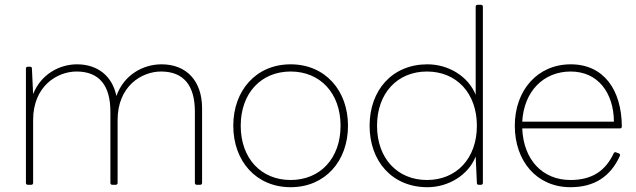

<svg xmlns="http://www.w3.org/2000/svg" viewBox="-20 -770 2650 800"><path d="M110 0C115 0 118 -3 118 -8V-270C118 -411 218 -472 299 -472C394 -472 440 -413 440 -305V-8C440 -3 443 0 448 0H462C467 0 470 -3 470 -8V-270C470 -411 570 -472 651 -472C746 -472 792 -413 792 -305V-8C792 -3 795 0 800 0H814C819 0 822 -3 822 -8V-319C822 -433 757 -502 653 -502C576 -502 496 -458 465 -370C448 -453 387 -502 301 -502C228 -502 151 -461 118 -378L113 -484C113 -490 110 -492 105 -492H96C91 -492 88 -489 88 -484V-8C88 -3 91 0 96 0Z M1191 10C1335 10 1430 -99 1430 -246C1430 -393 1335 -502 1191 -502C1047 -502 952 -393 952 -246C952 -99 1047 10 1191 10ZM1191 -20C1068 -20 983 -110 983 -246C983 -382 1068 -472 1191 -472C1314 -472 1399 -382 1399 -246C1399 -110 1314 -20 1191 -20Z M1761 10C1849 10 1932 -41 1962 -118L1967 -8C1967 -2 1970 0 1975 0H1984C1989 0 1992 -3 1992 -8V-742C1992 -747 1989 -750 1984 -750H1970C1965 -750 1962 -747 1962 -742V-375C1931 -452 1849 -502 1761 -502C1614 -502 1520 -394 1520 -246C1520 -98 1614 10 1761 10ZM1759 -20C1636 -20 1551 -110 1551 -246C1551 -382 1636 -472 1759 -472C1882 -472 1967 -382 1967 -246C1967 -110 1882 -20 1759 -20Z M2357 10C2456 10 2524 -34 2563 -121C2565 -125 2563 -129 2558 -131L2547 -135C2543 -137 2539 -136 2537 -131C2504 -61 2450 -20 2357 -20C2240 -20 2161 -105 2156 -235H2563C2568 -235 2571 -238 2571 -243C2570 -394 2497 -502 2358 -502C2219 -502 2125 -393 2125 -246C2125 -99 2216 10 2357 10ZM2358 -472C2471 -472 2537 -384 2538 -263H2156C2163 -390 2245 -472 2358 -472Z"/></svg>

Font: LINE Seed Sans TH Thin
Style: Regular
Weight: 250
Designer: Dalton Maag Ltd | Thai characters by Cadson Demak Co.,Ltd.
Foundry: Dalton Maag Ltd
Version: Version 1.003